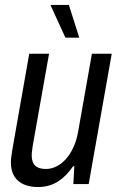

<svg xmlns="http://www.w3.org/2000/svg" viewBox="-20 -743 481 775"><path d="M134 12Q101 12 76.5 1.5Q52 -9 38 -31Q24 -53 24 -87Q24 -99 26 -112.5Q28 -126 30 -140L98 -526H178L112 -154Q111 -144 109.5 -134.5Q108 -125 108 -116Q108 -97 114.5 -84.5Q121 -72 134 -66.5Q147 -61 166 -61Q187 -61 207.5 -71Q228 -81 246 -101Q264 -121 277.5 -151Q291 -181 297 -221L351 -526H431L338 0H276L280 -72H275Q255 -43 232.5 -24Q210 -5 185.5 3.5Q161 12 134 12ZM244 -591 185 -720V-723H258L300 -591Z"/></svg>

Font: Archivo Condensed
Style: Italic
Weight: 400
Width: 3
Italic angle: -10°
Designer: Hector Gatti
Foundry: Omnibus-Type
Version: Version 2.001